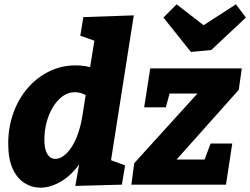

<svg xmlns="http://www.w3.org/2000/svg" viewBox="-20 -853 1156 887"><path d="M167 14Q127 14 93 -7.5Q59 -29 38.5 -73.5Q18 -118 18 -190Q18 -265 41.5 -330.5Q65 -396 107.5 -445.5Q150 -495 207 -523Q264 -551 329 -551Q375 -551 422 -536Q469 -521 515 -487L393 -523L429 -744L487 -640L351 -688L365 -774L598 -782L480 -31L422 -139L558 -89L543 0L328 6L357 -157L407 -248Q393 -164 354 -105.5Q315 -47 265 -16.5Q215 14 167 14ZM236 -119Q254 -119 272.5 -132Q291 -145 308 -169.5Q325 -194 338 -229Q351 -264 359 -308L380 -440L408 -392Q386 -410 366 -418.5Q346 -427 326 -427Q295 -427 269.5 -408.5Q244 -390 225 -359Q206 -328 195.5 -289Q185 -250 185 -209Q185 -164 198.5 -141.5Q212 -119 236 -119ZM1053 -190 1024 0H587L600 -99L924 -456L942 -421H724L774 -459L746 -357H646L674 -537H1097L1083 -438L753 -68L754 -116H956L907 -68L953 -190ZM1070 -833 1116 -772 956 -622 862 -613 735 -772 796 -833 974 -695 859 -697Z"/></svg>

Font: Bitter Thin ExtraBold
Style: Italic
Weight: 800
Italic angle: -9°
Version: Version 2.002